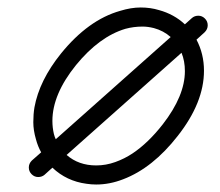

<svg xmlns="http://www.w3.org/2000/svg" viewBox="-20 -474 587 513"><path d="M237 19Q224 19 211 17Q158 10 120 -26L99 -7Q92 -1 82 -1Q72 -1 64.5 -8.5Q57 -16 57 -26.5Q57 -37 65 -45L90 -67Q81 -83 76 -102Q69 -126 69 -147.5Q69 -169 72 -187Q85 -259 143 -331Q216 -421 301 -445Q330 -454 356 -454Q382 -454 405 -447Q445 -436 474 -409L493 -426Q500 -432 510 -432Q520 -432 527.5 -424.5Q535 -417 535 -406.5Q535 -396 527 -388L505 -368Q525 -330 525 -285Q525 -200 455 -111Q388 -25 309 5Q273 19 237 19ZM415 -142Q474 -218 474 -284Q474 -311 465 -333L158 -60Q190 -32 237 -32Q263 -32 288 -41Q313 -50 334 -64Q376 -92 415 -142ZM436 -375Q417 -392 391 -399Q375 -403 361 -403Q337 -403 315 -397Q245 -376 183 -300Q120 -222 120 -151Q120 -133 124 -116Q126 -108 129 -102Z"/></svg>

Font: TT2020Base
Style: Italic
Weight: 400
Italic angle: -15°
Version: Version 0.2.000